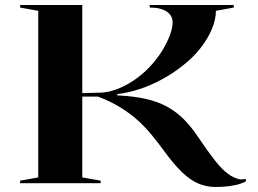

<svg xmlns="http://www.w3.org/2000/svg" viewBox="-20 -728 1025 763"><path d="M836 15Q800 15 767.5 1Q735 -13 702 -45Q669 -77 630 -131Q607 -162 583 -191.5Q559 -221 529.5 -248Q500 -275 461 -299.5Q422 -324 370 -344H307V-23L380 -10V0H60V-10L132 -23V-685L60 -698V-708H307V-358Q324 -358 345 -359Q366 -360 386 -360Q421 -363 458 -379Q495 -395 529 -421Q563 -447 589 -478Q612 -505 629 -534Q646 -563 656 -590.5Q666 -618 666 -639Q666 -666 642.5 -682Q619 -698 575 -698V-708H909V-698L838 -685Q838 -651 822 -612.5Q806 -574 776.5 -536.5Q747 -499 706 -467Q667 -436 622.5 -412Q578 -388 533 -373.5Q488 -359 446 -354V-349Q511 -346 559.5 -335Q608 -324 645 -303.5Q682 -283 711.5 -253Q741 -223 767 -184Q806 -126 834 -90.5Q862 -55 885 -38Q908 -21 930 -16Q943 -14 957 -17V-7Q937 3 915.5 7.5Q894 12 874 13.5Q854 15 836 15Z"/></svg>

Font: Kalnia SemiExpanded
Style: Regular
Weight: 400
Width: 6
Designer: Frida Medrano
Foundry: Frida Medrano
Version: Version 1.105